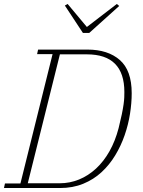

<svg xmlns="http://www.w3.org/2000/svg" viewBox="-27 -948 719 968"><path d="M-2 -23H76L238 -675H160L165 -698H414Q517 -698 577 -645.5Q637 -593 637 -478Q637 -429 628.5 -374.5Q620 -320 601.5 -266.5Q583 -213 554 -165Q525 -117 485 -80Q445 -43 392.5 -21.5Q340 0 275 0H-7ZM113 -24H274Q325 -24 371.5 -43Q418 -62 457 -98Q496 -134 525 -185.5Q554 -237 571 -302Q581 -342 587 -371Q593 -400 596 -421.5Q599 -443 599.5 -457.5Q600 -472 600 -484Q600 -674 411 -674H275ZM300 -920 314 -928 411 -812 562 -928 574 -918 423 -782H391Z"/></svg>

Font: IBM Plex Serif ExtLt
Style: Italic
Weight: 200
Italic angle: -14°
Designer: Mike Abbink, Paul van der Laan, Pieter van Rosmalen
Foundry: Bold Monday
Version: Version 3.001